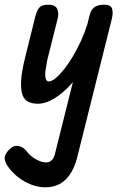

<svg xmlns="http://www.w3.org/2000/svg" viewBox="-64 -442 511 818"><path d="M97 0Q76 0 58.5 -7.5Q41 -15 32.5 -36Q24 -57 26 -97.5Q28 -138 45 -205L87 -374Q93 -397 103.5 -409.5Q114 -422 142 -422Q171 -422 179.5 -404.5Q188 -387 181 -360L138 -189Q134 -168 130.5 -146.5Q127 -125 130 -110Q133 -95 144 -95Q156 -95 173 -109Q190 -123 209.5 -147.5Q229 -172 247.5 -203.5Q266 -235 281.5 -269Q297 -303 307 -335L300 -168Q273 -121 238 -82.5Q203 -44 166.5 -22Q130 0 97 0ZM129 356Q87 356 44 333Q1 310 -30 268Q-49 240 -42.5 222Q-36 204 -19 190Q-2 175 19 181Q40 187 53 207Q69 226 91.5 238Q114 250 132 250Q147 250 156 241Q165 232 169 218L317 -374Q323 -400 338 -411Q353 -422 380 -422Q408 -422 413.5 -405Q419 -388 412 -360L264 232Q248 292 214.5 324Q181 356 129 356Z"/></svg>

Font: Edu TAS Beginner SemiBold
Style: Regular
Weight: 600
Version: Version 1.003